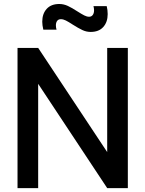

<svg xmlns="http://www.w3.org/2000/svg" viewBox="-20 -966 746 986"><path d="M353 -840Q331.5 -854 318 -860.8Q304.5 -867.5 292.5 -867.5Q280 -867.5 273.5 -858.8Q267 -850 267 -835.5Q267 -824 270.5 -813.5H202.5Q197 -836.5 197 -854.5Q197 -895.5 219.8 -920.5Q242.5 -945.5 284.5 -945.5Q307 -945.5 328.5 -935.5Q350 -925.5 377.5 -907.5Q399.5 -893.5 412.8 -886.8Q426 -880 437.5 -880Q449.5 -880 456.2 -889Q463 -898 463 -913Q463 -923.5 460 -934.5H528Q533 -914.5 533 -893.5Q533 -852.5 510.2 -827.2Q487.5 -802 445.5 -802Q423.5 -802 402.8 -811.8Q382 -821.5 353 -840ZM176 0H70V-720H176L530.5 -185V-720H636.5V0H530.5L176 -535.5Z"/></svg>

Font: Hauora SemiBold
Style: Regular
Weight: 600
Designer: Wayne Shih
Foundry: WCYS
Version: Version 1.001